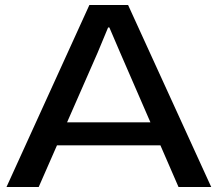

<svg xmlns="http://www.w3.org/2000/svg" viewBox="-20 -749 872 769"><path d="M6 0 338 -729H493L826 0H695L460 -541L418 -639H413L371 -538L135 0ZM198 -167 235 -259H597L632 -167Z"/></svg>

Font: Mona Sans Expanded Medium
Style: Regular
Weight: 500
Width: 7
Designer: Deni Anggara
Foundry: GitHub
Version: Version 2.000